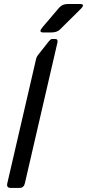

<svg xmlns="http://www.w3.org/2000/svg" viewBox="-20 -920 426 940"><path d="M190.9 -761.2Q166.5 -761.2 188.5 -787.1L269.5 -882.3Q285.2 -900.4 312 -900.4H371.1Q399.9 -900.4 374 -875L273.4 -775.4Q258.8 -761.2 231.9 -761.2ZM32.7 0Q10.7 0 15.6 -22L156.7 -631.3Q158.7 -641.1 165.5 -649.9L214.4 -711.9Q227.5 -729 233.4 -729H250.5Q265.1 -729 261.2 -711.9L101.6 -22Q96.7 0 74.7 0Z"/></svg>

Font: Istok Web
Style: BoldItalic
Weight: 700
Italic angle: -13°
Designer: Andrey V. Panov
Foundry: Andrey V. Panov
Version: Version 1.0.2g